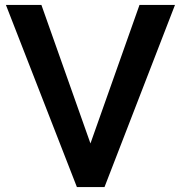

<svg xmlns="http://www.w3.org/2000/svg" viewBox="-20 -759 734 779"><path d="M292 0 4 -739H148L347 -177L546 -739H690L404 0Z"/></svg>

Font: Involve
Style: Bold
Weight: 700
Designer: Stefan Peev
Foundry: Context Ltd.
Version: Version 1.001